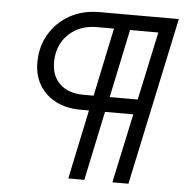

<svg xmlns="http://www.w3.org/2000/svg" viewBox="-51 -749 765 798"><g transform="rotate(5 331.5 -350.0)"><path d="M263 0 324 -289H289Q230 -289 186 -311.5Q142 -334 117.5 -374.5Q93 -415 93 -468Q93 -536 124 -588Q155 -640 208.5 -670Q262 -700 331 -700H663L514 0H447L509 -289H391L330 0ZM405 -352H522L583 -637H465ZM296 -352H338L398 -637H326Q278 -637 241 -616.5Q204 -596 183 -560Q162 -524 162 -476Q162 -418 198 -385Q234 -352 296 -352Z"/></g></svg>

Font: Red Hat Display
Style: Italic
Weight: 300
Italic angle: -12°
Designer: Pentagram, MCKL
Foundry: Pentagram, MCKL
Version: Version 1.023